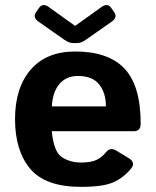

<svg xmlns="http://www.w3.org/2000/svg" viewBox="-20 -725 613 755"><path d="M131.8 -639.6Q107.4 -656.7 121.6 -676.8L133.8 -694.3Q148.4 -714.4 171.9 -697.3L274.9 -623.5H275.9L378.9 -697.3Q402.8 -714.4 417 -694.3L429.2 -676.8Q443.4 -656.7 418.9 -639.6L317.9 -568.8Q298.8 -555.7 284.7 -555.7H266.1Q252 -555.7 232.9 -568.8ZM39.1 -256.3Q39.1 -379.9 100.8 -451.2Q162.6 -522.5 275.4 -522.5Q406.2 -522.5 469.7 -455.1Q533.2 -387.7 533.2 -238.3Q533.2 -209 505.9 -209H183.6Q191.4 -127.9 223.6 -106.9Q255.9 -85.9 298.3 -85.9Q338.9 -85.9 360.4 -96.7Q381.8 -107.4 396.5 -126Q413.1 -147.5 437.5 -132.8L486.3 -103Q515.1 -85.4 494.6 -61Q464.8 -25.4 424.8 -7.8Q384.8 9.8 298.3 9.8Q158.2 9.8 98.6 -61.5Q39.1 -132.8 39.1 -256.3ZM184.1 -306.6H396.5Q396.5 -359.4 370.1 -392.8Q343.8 -426.3 286.1 -426.3Q240.2 -426.3 213.4 -394.3Q186.5 -362.3 184.1 -306.6Z"/></svg>

Font: Istok Web
Style: Bold
Weight: 700
Designer: Andrey V. Panov
Foundry: Andrey V. Panov
Version: Version 1.0.2g